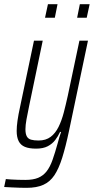

<svg xmlns="http://www.w3.org/2000/svg" viewBox="-59 -705 450 921"><path d="M69 196Q54 196 35.5 195.5Q17 195 -2 194Q-21 193 -39 192L-31 154Q-21 155 -5.5 156Q10 157 28 157.5Q46 158 63 158Q100 158 124 148Q148 138 164.5 117Q181 96 193 62Q205 28 218 -19Q221 -32 225.5 -46Q230 -60 234 -72H229Q220 -52 206 -33.5Q192 -15 170 -3.5Q148 8 114 8Q81 8 60.5 -0.5Q40 -9 30.5 -28Q21 -47 21 -77Q21 -98 25 -126.5Q29 -155 37 -191L104 -510H146L81 -198Q73 -160 68 -132Q63 -104 63 -85Q63 -63 69.5 -51Q76 -39 90 -35Q104 -31 126 -31Q161 -31 184 -48.5Q207 -66 222 -96.5Q237 -127 247 -165.5Q257 -204 266 -245L322 -510H363L272 -77Q256 -1 239.5 51.5Q223 104 202 135.5Q181 167 149 181.5Q117 196 69 196ZM311 -620 324 -685H371L357 -620ZM157 -620 171 -685H217L204 -620Z"/></svg>

Font: Saira ExtraCondensed ExtraLight
Style: Italic
Weight: 250
Width: 2
Italic angle: -12°
Designer: Hector Gatti with collaboration of the Omnibus-Type team
Foundry: Omnibus-Type
Version: Version 1.101